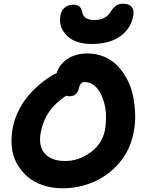

<svg xmlns="http://www.w3.org/2000/svg" viewBox="-20 -950 782 1027"><path d="M470.2 -714.8Q385.3 -714.8 340.3 -757.1Q295.4 -799.3 301.8 -857.9Q305.2 -891.1 324.5 -908Q343.8 -924.8 372.1 -924.8Q393.1 -924.8 404.1 -915.8Q415 -906.7 418.9 -887.2Q427.2 -842.8 483.9 -842.8Q544.9 -842.8 571.8 -886.2Q585 -908.7 600.3 -919.4Q615.7 -930.2 637.2 -930.2Q673.8 -930.2 687 -909.2Q700.2 -888.2 689.9 -852.1Q673.3 -789.1 617.4 -752Q561.5 -714.8 470.2 -714.8ZM314.9 57.1Q258.3 57.1 209.7 40.8Q161.1 24.4 127.2 -4.9Q93.3 -34.2 70.8 -74.5Q48.3 -114.7 43.2 -163.1Q38.1 -211.4 47.9 -266.1Q58.6 -320.3 85.4 -369.9Q112.3 -419.4 146.7 -455.6Q181.2 -491.7 215.6 -517.6Q250 -543.5 283.2 -559.1Q295.4 -603.5 339.6 -633.8Q383.8 -664.1 448.2 -664.1Q495.6 -664.1 536.9 -646.7Q578.1 -629.4 607.7 -598.9Q637.2 -568.4 659.4 -527.1Q681.6 -485.8 691.4 -438Q701.2 -390.1 702.9 -337.9Q704.6 -285.6 692.9 -233.9Q675.8 -147.5 619.6 -80.6Q563.5 -13.7 483.9 21.7Q404.3 57.1 314.9 57.1ZM198.2 -243.2Q184.1 -170.9 219 -129.9Q253.9 -88.9 328.1 -88.9Q402.3 -88.9 464.6 -135Q526.9 -181.2 541 -252.9Q547.4 -290.5 547.1 -327.1Q546.9 -363.8 537.8 -397Q528.8 -430.2 514.9 -455.6Q501 -481 479.2 -496.1Q457.5 -511.2 432.1 -511.2Q409.7 -511.2 401.9 -479Q398.4 -458 385.3 -446.5Q372.1 -435.1 353 -435.1Q343.3 -435.1 333 -438Q273.9 -397.5 242.2 -351.3Q210.4 -305.2 198.2 -243.2Z"/></svg>

Font: Shantell Sans Bouncy
Style: Bold Italic
Weight: 700
Italic angle: -11.31°
Designer: Stephen Nixon, Anya Danilova, Shantell Martin
Foundry: Arrow Type
Version: Version 1.006;[9816181b4]